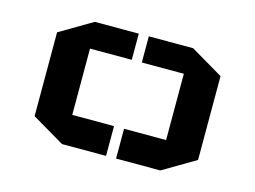

<svg xmlns="http://www.w3.org/2000/svg" viewBox="-69 -554 884 666"><g transform="rotate(15 373.5 -220.5)"><path d="M80 -371 197 -440H355V-346H205V-108H355V-1H197L80 -70ZM667 -371 550 -440H391V-346H542V-108H391V-1H550L667 -70Z"/></g></svg>

Font: Wallpoet
Style: Regular
Weight: 400
Designer: Lars Berggren
Foundry: Lars Berggren
Version: Version 1.000